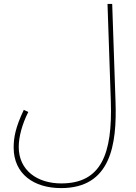

<svg xmlns="http://www.w3.org/2000/svg" viewBox="-20 -734 698 984"><path d="M50 22C50 158 154 230 293 230C547 230 580 9 572 -215L555 -714H531L548 -215C557 57 498 206 294 206C171 206 76 139 76 19C76 -32 93 -97 125 -160L102 -171C59 -81 50 -28 50 22Z"/></svg>

Font: Noto Sans Arabic UI Th
Style: Regular
Weight: 100
Designer: Monotype Design Team, Nadine Chahine and Nizar Qandah
Foundry: Monotype Imaging Inc.
Version: Version 2.010